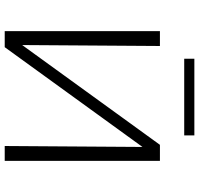

<svg xmlns="http://www.w3.org/2000/svg" viewBox="-35 -809 844 814"><g transform="rotate(90 387.0 -402.0)"><path d="M554 -761H229V-804H554ZM662 0H599L603 -584L180 0H112V-658H175L171 -74L594 -658H662Z"/></g></svg>

Font: Ysabeau Infant Semilight
Style: Regular
Weight: 300
Designer: Christian Thalmann (Catharsis Fonts)
Version: Version 0.003